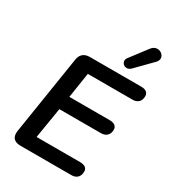

<svg xmlns="http://www.w3.org/2000/svg" viewBox="-215 -1034 1041 1153"><g transform="rotate(30 305.5 -457.5)"><path d="M110 0H464C498 0 520 -20 520 -57C520 -81 502 -94 470 -94H168L203 -307H492C525 -307 548 -327 548 -363C548 -387 530 -401 499 -401H218L245 -576H556C589 -576 611 -596 611 -632C611 -656 594 -670 561 -670H205C167 -670 143 -651 137 -613L51 -67C45 -24 65 0 110 0ZM458 -736 564 -844C610 -890 533 -948 492 -893L403 -776C377 -741 424 -702 458 -736Z"/></g></svg>

Font: SN Pro Semibold
Style: Italic
Weight: 600
Italic angle: -9°
Designer: Tobias Whetton
Foundry: Supernotes
Version: Version 1.001;Glyphs 3.2 (3249)